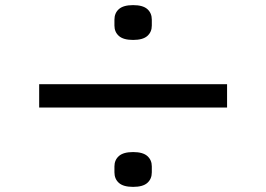

<svg xmlns="http://www.w3.org/2000/svg" viewBox="-20 -755 1040 750"><path d="M427 -655V-678Q427 -704 444.5 -719.5Q462 -735 500 -735Q538 -735 555.5 -719.5Q573 -704 573 -678V-655Q573 -630 555.5 -614.5Q538 -599 500 -599Q462 -599 444.5 -614.5Q427 -630 427 -655ZM867 -335H133V-426H867ZM427 -82V-105Q427 -130 444.5 -145.5Q462 -161 500 -161Q538 -161 555.5 -145.5Q573 -130 573 -105V-82Q573 -56 555.5 -40.5Q538 -25 500 -25Q462 -25 444.5 -40.5Q427 -56 427 -82Z"/></svg>

Font: IBM Plex Sans JP Medium
Style: Regular
Weight: 500
Designer: Mike Abbink; Paul van der Laan; Pieter van Rosmalen; Wujin Sim; Yejin Wi; Jinhee Kim; Boomi Park; Yona Kim; Kichan Ma
Foundry: Sandoll Inc.
Version: Version 1.001